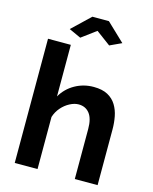

<svg xmlns="http://www.w3.org/2000/svg" viewBox="-133 -1003 869 1090"><g transform="rotate(15 302.0 -458.0)"><path d="M548 0H414V-294Q414 -355 390.5 -385Q367 -415 326 -415Q302 -415 275 -401Q248 -387 226.5 -362.5Q205 -338 195 -306V0H61V-730H195V-427Q224 -477 274 -505Q324 -533 383 -533Q434 -533 466 -515.5Q498 -498 516 -468.5Q534 -439 541 -402.5Q548 -366 548 -327ZM166 -815 272 -916H369L475 -815L406 -783L321 -846L236 -783Z"/></g></svg>

Font: YasnoRaleway
Style: Bold
Weight: 700
Designer: Matt McInerney, Pablo Impallari, Rodrigo Fuenzalida
Foundry: Matt McInerney, Pablo Impallari, Rodrigo Fuenzalida
Version: Version 4.026